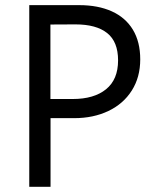

<svg xmlns="http://www.w3.org/2000/svg" viewBox="-20 -720 600 740"><path d="M92.8 -700.2H285.2Q357.9 -700.2 410.9 -676.3Q463.9 -652.3 492.2 -605.5Q520.5 -558.6 520.5 -491.2Q520.5 -422.4 488 -371.1Q455.6 -319.8 397.7 -292.2Q339.8 -264.6 266.1 -264.6H174.8V0H92.8ZM260.3 -338.4Q342.3 -338.4 388.7 -376Q435.1 -413.6 435.1 -487.3Q435.1 -559.1 393.1 -592.5Q351.1 -626 271 -626L174.3 -625.5V-338.4Z"/></svg>

Font: Selawik
Style: Regular
Weight: 400
Designer: Aaron Bell
Foundry: Microsoft Corporation
Version: Version 1.01